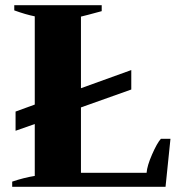

<svg xmlns="http://www.w3.org/2000/svg" viewBox="-20 -720 713 740"><path d="M637 -185 618 0H27V-20Q71 -35 114 -42V-242L40 -216V-290L114 -317V-657Q79 -664 35 -680V-700H372V-677Q306 -659 292 -656V-380L486 -450V-375L292 -306V-54H545Q547 -81 566 -124.5Q585 -168 600 -185Z"/></svg>

Font: Trirong ExtraBold
Style: Regular
Weight: 800
Designer: Katatrad Team
Foundry: CadsonDemak
Version: Version 1.001